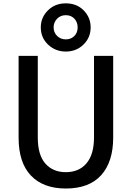

<svg xmlns="http://www.w3.org/2000/svg" viewBox="-20 -1086 769 1124"><path d="M218.8 -925.8Q218.8 -983.4 260.3 -1024.9Q301.8 -1066.4 365.2 -1066.4Q429.7 -1066.4 470.2 -1024.9Q510.7 -983.4 510.7 -925.8Q510.7 -866.2 468.8 -825.2Q426.8 -784.2 365.2 -784.2Q304.7 -784.2 261.7 -824.7Q218.8 -865.2 218.8 -925.8ZM293.9 -925.8Q293.9 -895.5 314.5 -875.5Q335 -855.5 365.2 -855.5Q395.5 -855.5 415 -875Q434.6 -894.5 434.6 -925.8Q434.6 -956.1 415.5 -976.6Q396.5 -997.1 365.2 -997.1Q334 -997.1 314 -976.1Q293.9 -955.1 293.9 -925.8ZM88.9 -280.3V-758.8H201.2V-281.2Q201.2 -178.7 245.6 -128.4Q290 -78.1 365.2 -78.1Q442.4 -78.1 486.3 -129.9Q530.3 -181.6 530.3 -281.2V-758.8H642.6V-280.3Q642.6 -138.7 572.3 -60.5Q502 17.6 365.2 17.6Q233.4 17.6 161.1 -58.1Q88.9 -133.8 88.9 -280.3Z"/></svg>

Font: Gothic A1 SemiBold
Style: Regular
Weight: 600
Version: Version 2.50